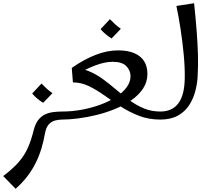

<svg xmlns="http://www.w3.org/2000/svg" viewBox="-100 -743 1330 1193"><path d="M-3 430 -80 351Q-18 304 17.5 262.5Q53 221 73.5 174.5Q94 128 109 67Q119 27 137 3.5Q155 -20 179 -31.5Q203 -43 230.5 -46.5Q258 -50 286 -50L306 -25L286 0Q264 0 241.5 6Q219 12 202.5 30.5Q186 49 179 88Q171 134 157.5 179Q144 224 123 267Q102 310 71 351Q40 392 -3 430ZM168 -104Q149 -116 131 -131Q113 -146 100 -162L158 -224Q174 -207 190 -192.5Q206 -178 226 -164Z M286 0V-50Q346 -50 406.5 -61Q467 -72 522 -92Q577 -112 619.5 -139.5Q662 -167 686.5 -200Q711 -233 711 -270Q711 -305 685 -332Q659 -359 600 -359Q551 -359 490.5 -336Q430 -313 361 -272L346 -321Q420 -373 492.5 -401.5Q565 -430 634 -430Q693 -430 733.5 -413Q774 -396 795 -363.5Q816 -331 816 -284Q816 -234 789 -193Q762 -152 716.5 -120.5Q671 -89 615 -66Q559 -43 499.5 -28.5Q440 -14 384.5 -7Q329 0 286 0ZM896 0Q824 0 763.5 -23.5Q703 -47 650.5 -81Q598 -115 549.5 -149.5Q501 -184 453 -207.5Q405 -231 353 -231L346 -321Q403 -321 450.5 -301.5Q498 -282 540 -251Q582 -220 622.5 -185.5Q663 -151 705 -120Q747 -89 794 -69.5Q841 -50 896 -50L916 -25ZM593 -504Q574 -516 556 -531Q538 -546 525 -562L583 -624Q599 -607 615 -592.5Q631 -578 651 -564Z M896 0V-50Q971 -50 1009 -102Q1047 -154 1048 -260Q1049 -326 1041.5 -404.5Q1034 -483 1022 -562Q1010 -641 996 -706L1106 -723Q1116 -628 1122 -549.5Q1128 -471 1130 -403Q1132 -335 1128 -269Q1126 -224 1113.5 -176.5Q1101 -129 1075 -89Q1049 -49 1005 -24.5Q961 0 896 0Z"/></svg>

Font: Marhey Light
Style: Regular
Weight: 300
Designer: Nur Syamsi & Bustanul Arifin
Foundry: Namelatype
Version: Version 1.000